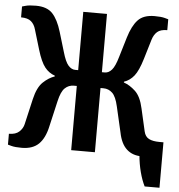

<svg xmlns="http://www.w3.org/2000/svg" viewBox="-58 -764 900 968"><g transform="rotate(5 392.5 -280.0)"><path d="M75 10Q41 10 23 5Q5 0 5 0V-55Q39 -55 57 -71.5Q75 -88 80 -110L110 -240Q124 -300 152 -326.5Q180 -353 210 -363V-367Q180 -377 159 -403.5Q138 -430 120 -490L90 -590Q83 -616 66 -630.5Q49 -645 15 -645V-700Q15 -700 33 -705Q51 -710 85 -710Q141 -710 169 -680Q197 -650 215 -590L245 -490Q259 -441 275 -423Q291 -405 310 -405H325V-700H445V-405H460Q479 -405 495 -423Q511 -441 525 -490L555 -590Q573 -650 601 -680Q629 -710 685 -710Q719 -710 737 -705Q755 -700 755 -700V-645Q721 -645 704.5 -630.5Q688 -616 680 -590L650 -490Q632 -430 611 -403.5Q590 -377 560 -367V-363Q590 -353 618.5 -326.5Q647 -300 660 -240L686 -126Q692 -100 711.5 -90Q731 -80 765 -80V0Q765 0 743 0Q721 0 680 0Q635 0 605.5 -27Q576 -54 565 -110L535 -240Q524 -289 505 -307Q486 -325 460 -325H445V0H325V-325H310Q284 -325 265 -307Q246 -289 235 -240L205 -110Q192 -50 161.5 -20Q131 10 75 10ZM710 150Q695 120 684.5 80Q674 40 670 -5L700 -80H785V150Z"/></g></svg>

Font: Cuprum
Style: Regular
Weight: 400
Designer: Jovanny Lemonad
Foundry: Jovanny Lemonad
Version: Version 3.000